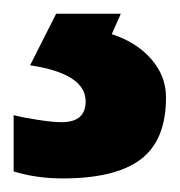

<svg xmlns="http://www.w3.org/2000/svg" viewBox="-38 -20 263 280"><path d="M204.1 122.1Q204.1 184.6 167.2 212.4Q130.4 240.2 53.2 240.2Q15.1 240.2 -18.1 230V147.9Q-4.9 151.4 17.3 154.8Q39.6 158.2 51.8 158.2Q86.9 158.2 86.9 127.9Q86.9 87.4 5.9 75.2L43.9 0H138.2L125 29.8Q161.1 41.5 182.6 66.2Q204.1 90.8 204.1 122.1Z"/></svg>

Font: Sahel FD
Style: Bold-FD
Weight: 700
Foundry: Saber Rastikerdar (saber.rastikerdar@gmail.com)
Version: Version 3.3.0